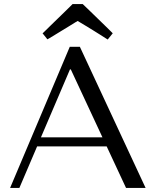

<svg xmlns="http://www.w3.org/2000/svg" viewBox="-20 -932 772 952"><path d="M509 -206 605 0H702L376 -700H326L30 0H76L164 -206ZM488 -251H183L327 -588H331ZM365 -828Q365 -828 376 -821.5Q387 -815 403.5 -805Q420 -795 439.5 -783Q459 -771 475.5 -760.5Q492 -750 503 -743Q514 -736 514 -736L539 -767Q539 -767 528 -778Q517 -789 500.5 -805Q484 -821 464.5 -840Q445 -859 428.5 -875Q412 -891 401 -901.5Q390 -912 390 -912H340Q340 -912 329 -901Q318 -890 301.5 -874Q285 -858 265.5 -839Q246 -820 229.5 -804Q213 -788 202 -777Q191 -766 191 -767L215 -737Q215 -737 226.5 -743.5Q238 -750 254.5 -760.5Q271 -771 290.5 -782.5Q310 -794 326.5 -804.5Q343 -815 354 -821.5Q365 -828 365 -828Z"/></svg>

Font: Tenor Sans
Style: Regular
Weight: 400
Designer: Denis Masharov
Foundry: Denis Masharov
Version: Version 1.1